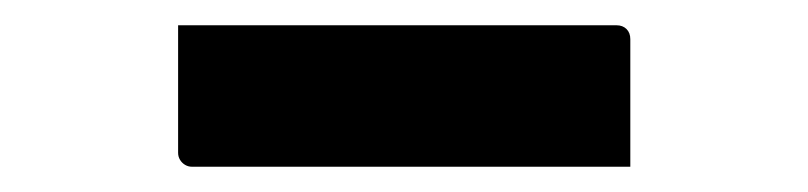

<svg xmlns="http://www.w3.org/2000/svg" viewBox="-20 -788 640 152"><path d="M121 -768H468Q473 -768 476 -765Q479 -762 479 -757Q479 -740 479 -723.5Q479 -707 479 -690.5Q479 -674 479 -656H132Q129 -656 126.5 -657.5Q124 -659 122.5 -661.5Q121 -664 121 -667Q121 -685 121 -701.5Q121 -718 121 -734.5Q121 -751 121 -768Z"/></svg>

Font: Recursive
Style: Bold
Weight: 700
Version: Version 1.085